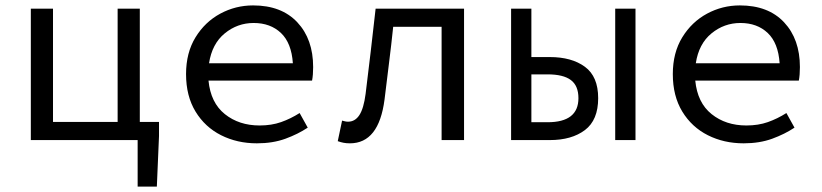

<svg xmlns="http://www.w3.org/2000/svg" viewBox="-20 -518 3040 710"><path d="M94 0V-486H176V-67H415V-486H497V-67H568V-15L560 172H489V0Z M918 -433Q858 -433 811 -394.5Q764 -356 753 -284H1063Q1058 -359 1019 -396Q980 -433 918 -433ZM930 12Q857 12 797.5 -18Q738 -48 703 -105.5Q668 -163 668 -244Q668 -323 703 -380Q738 -437 794.5 -467.5Q851 -498 916 -498Q1021 -498 1079.5 -435.5Q1138 -373 1138 -270Q1138 -256 1137 -243Q1136 -230 1134 -220H751Q759 -138 811.5 -96Q864 -54 940 -54Q984 -54 1019.5 -66.5Q1055 -79 1088 -100L1118 -46Q1082 -22 1035.5 -5Q989 12 930 12Z M1274 12Q1261 12 1250.5 10Q1240 8 1229 4L1245 -72Q1250 -71 1255 -69.5Q1260 -68 1267 -68Q1293 -68 1309 -92.5Q1325 -117 1332 -171Q1342 -250 1351 -328.5Q1360 -407 1369 -486H1696V0H1613V-419H1434Q1427 -352 1418.5 -284.5Q1410 -217 1402 -150Q1381 12 1274 12Z M1870 0V-486H1945V-307H2013Q2094 -307 2143 -271Q2192 -235 2192 -155Q2192 -74 2143 -37Q2094 0 2013 0ZM1945 -66H2005Q2119 -66 2119 -155Q2119 -201 2091 -222Q2063 -243 2005 -243H1945ZM2255 0V-486H2330V0Z M2718 -433Q2658 -433 2611 -394.5Q2564 -356 2553 -284H2863Q2858 -359 2819 -396Q2780 -433 2718 -433ZM2730 12Q2657 12 2597.5 -18Q2538 -48 2503 -105.5Q2468 -163 2468 -244Q2468 -323 2503 -380Q2538 -437 2594.5 -467.5Q2651 -498 2716 -498Q2821 -498 2879.5 -435.5Q2938 -373 2938 -270Q2938 -256 2937 -243Q2936 -230 2934 -220H2551Q2559 -138 2611.5 -96Q2664 -54 2740 -54Q2784 -54 2819.5 -66.5Q2855 -79 2888 -100L2918 -46Q2882 -22 2835.5 -5Q2789 12 2730 12Z"/></svg>

Font: SauceCodePro NFM
Style: Regular
Weight: 400
Monospace: yes
Designer: Paul D. Hunt, Teo Tuominen
Foundry: Adobe
Version: Version 2.042;hotconv 1.1.0;makeotfexe 2.6.0;Nerd Fonts 3.3.